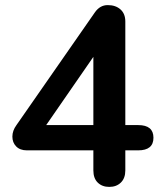

<svg xmlns="http://www.w3.org/2000/svg" viewBox="-20 -731 640 757"><path d="M348.1 -237.8V-506.8L162.1 -237.8ZM524.9 -237.8Q585 -237.8 585 -188Q585 -138.2 524.9 -138.2H474.1V-59.1Q474.1 -28.3 456.5 -11.2Q439 5.9 410.9 5.9Q382.8 5.9 365.5 -11Q348.1 -27.8 348.1 -59.1V-138.2H85.9Q59.1 -138.2 43.9 -153.6Q28.8 -168.9 28.8 -192.4Q28.8 -215.8 44.9 -237.8L354 -682.1Q374 -710.9 404.8 -710.9Q436 -710.9 455.1 -693.8Q474.1 -676.8 474.1 -646V-237.8Z"/></svg>

Font: Nunito-Bold
Style: Bold
Weight: 700
Designer: Vernon Adams
Foundry: newtypography
Version: Version 3.000